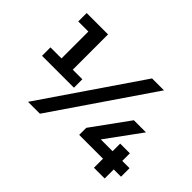

<svg xmlns="http://www.w3.org/2000/svg" viewBox="-123 -995 1289 1289"><g transform="rotate(45 521.5 -350.0)"><path d="M83 -620H179V-365H74V-285H377V-365H286V-700H83ZM817 -700H704L226 0H339ZM1023 -86V-167H954V-239H862V-167H750L931 -415H816L626 -153V-86H852V0H954V-86Z"/></g></svg>

Font: Montserrat-Alt1
Style: Bold
Weight: 700
Designer: Differentunic
Foundry: Differentunic
Version: Version 7.222